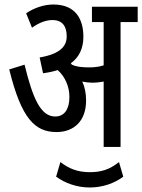

<svg xmlns="http://www.w3.org/2000/svg" viewBox="-20 -652 631 852"><path d="M362 -206C362 -239 356 -267 345 -290C361 -287 376 -285 389 -285C406 -285 423 -287 440 -290V0H515V-554H591V-622H388V-554H440V-362C418 -355 397 -353 377 -353C353 -353 323 -354 299 -365C298 -367 296 -369 294 -371C333 -399 350 -440 350 -489C350 -565 317 -632 217 -632C175 -632 131 -617 96 -593L122 -529C153 -551 183 -563 213 -563C257 -563 276 -535 276 -491C276 -447 248 -413 156 -397L171 -327C195 -330 217 -335 236 -341C269 -312 288 -267 288 -222C288 -168 266 -135 225 -135C160 -135 125 -217 89 -365L21 -344C75 -124 136 -66 231 -66C306 -66 362 -113 362 -206ZM378 180C436 180 488 161 527 132L508 67C465 102 426 112 378 112C324 112 285 96 248 67L229 132C269 161 322 180 378 180Z"/></svg>

Font: Noto Sans Devanagari ExtraCondensed
Style: Regular
Weight: 400
Width: 2
Designer: Jelle Bosma - Monotype Design Team
Foundry: Monotype Imaging Inc.
Version: Version 2.004